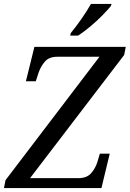

<svg xmlns="http://www.w3.org/2000/svg" viewBox="-34 -951 656 971"><path d="M-14 0 -6 -40 469 -664H256Q214 -664 193 -639.5Q172 -615 161 -583L147 -540H97L140 -714H602L594 -673L118 -50H361Q404 -50 425.5 -73.5Q447 -97 458 -130L471 -174H521L479 0ZM321 -771 324 -784Q349 -814 377 -854Q405 -894 426 -931H530L527 -921Q511 -901 483 -872.5Q455 -844 422 -816.5Q389 -789 361 -771Z"/></svg>

Font: Noto Serif SemiCondensed
Style: Italic
Weight: 400
Width: 4
Italic angle: -12°
Designer: Monotype Design Team
Foundry: Monotype Imaging Inc.
Version: Version 2.013